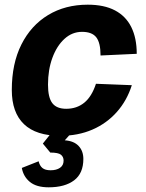

<svg xmlns="http://www.w3.org/2000/svg" viewBox="-20 -568 624 820"><path d="M238 12Q134.2 12 82.3 -37.8Q30.4 -87.6 30.4 -183.6Q30.4 -296.4 71.4 -378Q112.4 -459.6 185.5 -503.8Q258.6 -548 354.8 -548Q424.8 -548 471.2 -523.5Q517.6 -499 540.8 -452.1Q564 -405.2 564 -338.2L409.4 -331Q409.4 -385.2 391.2 -408.6Q373 -432 330.4 -432Q288.2 -432 255.4 -402.1Q222.6 -372.2 203.8 -321.2Q185 -270.2 185 -206.4Q185 -151.4 203.5 -127.4Q222 -103.4 262.8 -103.4Q308 -103.4 340 -129.5Q372 -155.6 389.8 -210.2L543 -204.2Q522 -138 478.7 -89.4Q435.4 -40.8 374.4 -14.4Q313.4 12 238 12ZM187.8 232Q135.8 232 107.8 209.1Q79.8 186.2 73.2 149.2L145 120.8Q149.4 139.8 161.2 149.5Q173 159.2 196.2 159.2Q221 159.2 236.3 148.7Q251.6 138.2 251.6 118Q251.6 102.2 240.4 92.9Q229.2 83.6 194.8 83.6L163 45.2L207 -10H293.2L256.8 31.2Q295.8 34 315.9 55.5Q336 77 336 110.8Q336 172.4 296.5 202.2Q257 232 187.8 232Z"/></svg>

Font: Geist
Style: Italic
Weight: 400
Italic angle: -12°
Designer: Basement.studio, Andrés Briganti, Mateo Zaragoza
Foundry: Basement.studio, Vercel, Andrés Briganti, Guido Ferreyra, Mateo Zaragoza
Version: Version 1.500